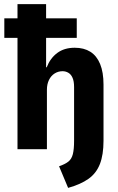

<svg xmlns="http://www.w3.org/2000/svg" viewBox="-20 -725 574 933"><path d="M311 188 267 83Q296 73 312 60.5Q328 48 334 24Q340 0 340 -40V-302Q340 -330 332.5 -347Q325 -364 312 -371.5Q299 -379 284 -379Q263 -379 245.5 -368Q228 -357 218 -336.5Q208 -316 208 -289V0H65V-541H1V-636H65V-705H204V-636H353V-541H204V-398H207Q224 -442 258 -467.5Q292 -493 343 -493Q388 -493 419 -473.5Q450 -454 466.5 -414Q483 -374 483 -314V-41Q483 27 465.5 72Q448 117 410 144Q372 171 311 188Z"/></svg>

Font: Nunito Sans 10pt Condensed ExtraBold
Style: Regular
Weight: 800
Width: 3
Designer: Vernon Adams
Foundry: Vernon Adams
Version: Version 3.101;gftools[0.9.27]